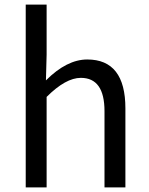

<svg xmlns="http://www.w3.org/2000/svg" viewBox="-20 -816 647 836"><path d="M92 -796H183V-578L180 -466Q271 -557 360 -557Q526 -557 526 -344V0H435V-332Q435 -477 332 -477Q266 -477 183 -394V0H92Z"/></svg>

Font: Noto Sans Tobesmart edit
Style: Regular
Weight: 400
Designer: Ryoko NISHIZUKA  (kana & ideographs); Paul D. Hunt (Latin, Greek & Cyrillic); Wenlong ZHANG  (bopomofo); Sandoll Communi
Foundry: Adobe Systems Incorporated
Version: Version 1.005 Oct 7, 2021